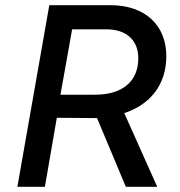

<svg xmlns="http://www.w3.org/2000/svg" viewBox="-20 -720 692 740"><path d="M47 0H153L199 -266L332 -265H354L465 0H586L459 -284C558 -317 621 -392 621 -504C621 -621 541 -700 406 -700H170ZM213 -355 258 -607H389C469 -607 513 -564 513 -495C513 -406 451 -354 344 -355Z"/></svg>

Font: Fixel Display Medium
Style: Italic
Weight: 500
Italic angle: -10°
Designer: AlfaBravo + MacPaw
Foundry: Kyrylo Tkachov, Marchela Mozhyna, Serhii Makarenko, Maria Weinstein, Zakhar Kryvoshyya
Version: Version 1.210;Glyphs 3.2 (3217)